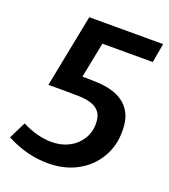

<svg xmlns="http://www.w3.org/2000/svg" viewBox="-131 -798 798 904"><g transform="rotate(20 267.5 -345.5)"><path d="M211 11Q161 11 109 -2Q57 -15 4 -43L46 -128Q83 -109 121 -99Q159 -89 193 -89Q242 -89 280 -108.5Q318 -128 340 -163Q362 -198 362 -240Q362 -278 346.5 -298Q331 -318 304.5 -326.5Q278 -335 245.5 -336Q213 -337 179 -337H89L161 -702H531L514 -606H229L266 -628L221 -401L194 -428H248Q272 -428 303.5 -426.5Q335 -425 368 -417Q401 -409 429 -390Q457 -371 474 -337.5Q491 -304 491 -250Q491 -176 455.5 -116.5Q420 -57 357 -23Q294 11 211 11Z"/></g></svg>

Font: Bitter Thin SemiBold
Style: Italic
Weight: 600
Italic angle: -9°
Version: Version 2.002